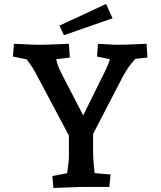

<svg xmlns="http://www.w3.org/2000/svg" viewBox="-20 -927 796 952"><path d="M337.2 -225.3 156.6 -565.5Q141.1 -594.6 122 -619.5Q102.9 -644.4 92.4 -658.2L152.7 -624.5L44.1 -646.5L49.1 -710Q68.7 -709 91.1 -708Q113.5 -707 133.6 -706Q153.8 -705 166.6 -705Q205 -705 247.9 -707Q290.7 -709 321.5 -710L326.2 -641.5L214.6 -628.1L253.5 -662.9Q254.7 -645.3 262.7 -617.2Q270.6 -589.2 290.2 -552.3L414.5 -312.6L371.4 -312.3L505.5 -583.4Q511.6 -596.2 518 -612.9Q524.3 -629.6 529.1 -645.9Q533.9 -662.1 535.5 -672.5L567.3 -625.2L461 -646.5L466 -710Q490.9 -709 518.3 -707Q545.7 -705 562.6 -705Q598.2 -705 638.6 -707Q679 -709 706.6 -710L711.3 -641.5L598.4 -629.9L671.4 -657.5Q659.8 -646.3 634.7 -616.1Q609.6 -586 587.5 -544.4L422.2 -225.3ZM244.7 5 239.7 -54.2 360.1 -77.2 306.5 -26.1Q309.1 -40.2 312.4 -64.2Q315.7 -88.3 318.7 -112.4Q321.7 -136.5 321.7 -149V-312.7H441.5V-179Q441.5 -152.4 443.8 -122.4Q446.1 -92.4 449.4 -66.4Q452.7 -40.4 455.4 -26.1L401.1 -72.5L528.4 -61.9L522 0H386.4Q377.8 0 353.2 1Q328.6 2 299.2 3Q269.7 4 244.7 5ZM297.1 -752.4 275 -800 505.9 -907.4 538.1 -836.5Z"/></svg>

Font: Andada Pro
Style: Regular
Weight: 400
Designer: Carolina Giovagnoli
Foundry: Huerta Tipografica
Version: Version 3.003